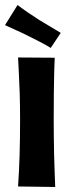

<svg xmlns="http://www.w3.org/2000/svg" viewBox="-29 -745 282 765"><path d="M191 0 43 -2Q45 -32 46.5 -62.5Q48 -93 49 -125Q50 -157 50.5 -192.5Q51 -228 51 -267Q51 -327 49.5 -374Q48 -421 46 -456.5Q44 -492 43 -516L189 -515Q188 -495 187 -459Q186 -423 185.5 -374.5Q185 -326 185 -266Q185 -231 185.5 -197.5Q186 -164 186.5 -131.5Q187 -99 188.5 -66.5Q190 -34 191 0ZM173 -554Q159 -563 144.5 -570.5Q130 -578 116 -585.5Q102 -593 87 -600Q72 -608 56.5 -615Q41 -622 24.5 -629.5Q8 -637 -9 -645L41 -725Q62 -709 84 -694Q106 -679 128 -665Q150 -652 171.5 -639Q193 -626 213 -614Z"/></svg>

Font: Truculenta Black
Style: Regular
Weight: 900
Version: Version 1.002